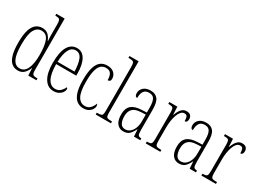

<svg xmlns="http://www.w3.org/2000/svg" viewBox="-27 -1455 2932 2160"><g transform="rotate(30 1439.0 -375.0)"><path d="M198 10Q151 10 117.5 -17Q84 -44 65.5 -104.5Q47 -165 47 -267Q47 -370 66.5 -430.5Q86 -491 121 -517.5Q156 -544 202 -544Q250 -544 278.5 -517.5Q307 -491 324 -448H328Q325 -471 324.5 -496Q324 -521 324 -548V-655Q324 -692 319 -709Q314 -726 300.5 -731Q287 -736 261 -736H256V-760H364V-91Q364 -47 376.5 -35.5Q389 -24 427 -24H436V0H330L325 -94H323Q305 -47 275 -18.5Q245 10 198 10ZM204 -21Q264 -21 294.5 -84.5Q325 -148 325 -265Q325 -385 299 -449Q273 -513 208 -513Q151 -513 119.5 -456Q88 -399 88 -265Q88 -136 117.5 -78.5Q147 -21 204 -21Z M661 10Q584 10 540.5 -61Q497 -132 497 -262Q497 -403 537.5 -473Q578 -543 653 -543Q724 -543 761 -476.5Q798 -410 798 -294V-269H537Q538 -143 571.5 -82Q605 -21 664 -21Q707 -21 733 -47Q759 -73 772 -104Q776 -102 779.5 -96.5Q783 -91 783 -80Q783 -63 769 -42Q755 -21 728 -5.5Q701 10 661 10ZM758 -299Q756 -394 732.5 -453.5Q709 -513 653 -513Q597 -513 569 -455.5Q541 -398 538 -299Z M1048 10Q1001 10 965 -15.5Q929 -41 908 -101Q887 -161 887 -263Q887 -371 907 -432Q927 -493 962.5 -518Q998 -543 1045 -543Q1104 -543 1135 -513Q1166 -483 1166 -438Q1166 -418 1155.5 -409.5Q1145 -401 1129 -401Q1129 -455 1110.5 -484Q1092 -513 1045 -513Q1010 -513 983.5 -491Q957 -469 942 -415Q927 -361 927 -264Q927 -136 959 -78.5Q991 -21 1051 -21Q1095 -21 1121 -50.5Q1147 -80 1158 -114Q1163 -109 1165.5 -102.5Q1168 -96 1168 -84Q1168 -65 1154.5 -43Q1141 -21 1114.5 -5.5Q1088 10 1048 10Z M1206 0V-24H1210Q1243 -24 1259 -28.5Q1275 -33 1279.5 -48.5Q1284 -64 1284 -98V-660Q1284 -695 1279 -711Q1274 -727 1259.5 -731.5Q1245 -736 1218 -736H1206V-760H1325V-98Q1325 -64 1329.5 -48.5Q1334 -33 1350 -28.5Q1366 -24 1399 -24H1404V0Z M1566 10Q1516 10 1484.5 -28.5Q1453 -67 1453 -147Q1453 -225 1496.5 -263Q1540 -301 1630 -304L1693 -307V-371Q1693 -446 1673.5 -479.5Q1654 -513 1607 -513Q1561 -513 1539 -484Q1517 -455 1517 -394Q1485 -394 1485 -441Q1485 -484 1518 -513.5Q1551 -543 1609 -543Q1671 -543 1702.5 -503.5Q1734 -464 1734 -367V-105Q1734 -52 1744.5 -38Q1755 -24 1783 -24H1785V0H1703L1697 -90H1694Q1674 -47 1646.5 -18.5Q1619 10 1566 10ZM1574 -21Q1610 -21 1637 -43.5Q1664 -66 1679 -104.5Q1694 -143 1694 -191V-281L1635 -278Q1559 -275 1526.5 -241Q1494 -207 1494 -146Q1494 -90 1513 -55.5Q1532 -21 1574 -21Z M1856 0V-24H1858Q1885 -24 1899.5 -28.5Q1914 -33 1919 -49Q1924 -65 1924 -100V-437Q1924 -471 1919 -487Q1914 -503 1899 -507.5Q1884 -512 1856 -512H1853V-536H1957L1962 -434H1965Q1974 -459 1987.5 -484.5Q2001 -510 2022.5 -527Q2044 -544 2076 -544Q2111 -544 2127.5 -526Q2144 -508 2144 -480Q2144 -461 2136 -448Q2128 -435 2110 -435Q2110 -466 2103 -488.5Q2096 -511 2065 -511Q2040 -511 2021 -489.5Q2002 -468 1989.5 -432.5Q1977 -397 1971 -355.5Q1965 -314 1965 -274V-99Q1965 -64 1970 -48.5Q1975 -33 1989 -28.5Q2003 -24 2032 -24H2045V0Z M2289 10Q2239 10 2207.5 -28.5Q2176 -67 2176 -147Q2176 -225 2219.5 -263Q2263 -301 2353 -304L2416 -307V-371Q2416 -446 2396.5 -479.5Q2377 -513 2330 -513Q2284 -513 2262 -484Q2240 -455 2240 -394Q2208 -394 2208 -441Q2208 -484 2241 -513.5Q2274 -543 2332 -543Q2394 -543 2425.5 -503.5Q2457 -464 2457 -367V-105Q2457 -52 2467.5 -38Q2478 -24 2506 -24H2508V0H2426L2420 -90H2417Q2397 -47 2369.5 -18.5Q2342 10 2289 10ZM2297 -21Q2333 -21 2360 -43.5Q2387 -66 2402 -104.5Q2417 -143 2417 -191V-281L2358 -278Q2282 -275 2249.5 -241Q2217 -207 2217 -146Q2217 -90 2236 -55.5Q2255 -21 2297 -21Z M2579 0V-24H2581Q2608 -24 2622.5 -28.5Q2637 -33 2642 -49Q2647 -65 2647 -100V-437Q2647 -471 2642 -487Q2637 -503 2622 -507.5Q2607 -512 2579 -512H2576V-536H2680L2685 -434H2688Q2697 -459 2710.5 -484.5Q2724 -510 2745.5 -527Q2767 -544 2799 -544Q2834 -544 2850.5 -526Q2867 -508 2867 -480Q2867 -461 2859 -448Q2851 -435 2833 -435Q2833 -466 2826 -488.5Q2819 -511 2788 -511Q2763 -511 2744 -489.5Q2725 -468 2712.5 -432.5Q2700 -397 2694 -355.5Q2688 -314 2688 -274V-99Q2688 -64 2693 -48.5Q2698 -33 2712 -28.5Q2726 -24 2755 -24H2768V0Z"/></g></svg>

Font: Noto Serif Bengali ExtraCondensed ExtraLight
Style: Regular
Weight: 200
Width: 2
Designer: Juan Bruce, Universal Thirst, Indian Type Foundry and the Monotype Design Team.
Foundry: Monotype Imaging Inc.
Version: Version 2.003; ttfautohint (v1.8.4.7-5d5b)